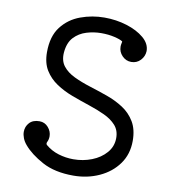

<svg xmlns="http://www.w3.org/2000/svg" viewBox="-84 -804 796 894"><g transform="rotate(10 314.5 -357.0)"><path d="M180 -539Q177 -500 196.5 -475Q216 -450 250.5 -433.5Q285 -417 326.5 -404Q368 -391 410.5 -376Q453 -361 488.5 -338Q524 -315 545.5 -279Q567 -243 567 -189Q567 -126 533.5 -79.5Q500 -33 444 -7.5Q388 18 322 18Q234 18 175 -14Q116 -46 84 -84Q72 -98 66 -113.5Q60 -129 60 -143Q60 -168 76.5 -186Q93 -204 124 -204Q149 -204 165.5 -185Q182 -166 182 -143Q182 -127 175 -114Q172 -106 177 -101Q204 -78 238.5 -67.5Q273 -57 309 -57Q355 -57 396 -73Q437 -89 463 -119Q489 -149 489 -189Q489 -225 468 -248.5Q447 -272 412.5 -288Q378 -304 337 -317.5Q296 -331 254.5 -346.5Q213 -362 178.5 -385Q144 -408 123 -442Q102 -476 102 -527Q102 -602 136.5 -647Q171 -692 225.5 -712Q280 -732 338 -732Q394 -732 444 -716.5Q494 -701 526 -674Q558 -647 558 -612Q557 -587 539.5 -568.5Q522 -550 496 -550Q471 -550 453 -568.5Q435 -587 435 -612Q435 -616 435.5 -620Q436 -624 437 -628Q439 -637 438 -637Q426 -645 398 -651.5Q370 -658 336 -658Q301 -658 266.5 -647.5Q232 -637 208 -611.5Q184 -586 180 -539Z"/></g></svg>

Font: Kiwi Maru
Style: Regular
Weight: 400
Designer: Hiroki-Chan
Version: Version 1.100